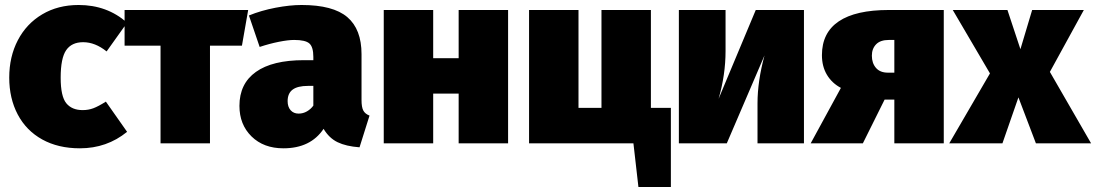

<svg xmlns="http://www.w3.org/2000/svg" viewBox="-20 -574 4390 769"><path d="M489 -483 407 -368Q361 -405 313 -405Q267 -405 245 -373Q223 -341 223 -263Q223 -188 245.5 -160.5Q268 -133 311 -133Q334 -133 354 -140.5Q374 -148 404 -167L489 -46Q408 20 300 20Q213 20 149 -15.5Q85 -51 51 -115.5Q17 -180 17 -263Q17 -347 51.5 -413Q86 -479 149 -516.5Q212 -554 295 -554Q409 -554 489 -483Z M974 -534 949 -391H821V0H623V-391H479V-534Z M1460 -111 1420 16Q1366 12 1332 -4.5Q1298 -21 1276 -58Q1224 20 1115 20Q1036 20 987.5 -27.5Q939 -75 939 -150Q939 -239 1005 -286Q1071 -333 1197 -333H1235V-346Q1235 -386 1219 -400Q1203 -414 1158 -414Q1134 -414 1096.5 -406.5Q1059 -399 1020 -386L977 -512Q1026 -532 1083.5 -543Q1141 -554 1188 -554Q1314 -554 1371 -505.5Q1428 -457 1428 -357V-173Q1428 -145 1435 -131.5Q1442 -118 1460 -111ZM1235 -151V-230H1214Q1172 -230 1152 -215Q1132 -200 1132 -169Q1132 -146 1144 -132.5Q1156 -119 1176 -119Q1194 -119 1209.5 -128Q1225 -137 1235 -151Z M1817 0V-199H1715V0H1517V-534H1715V-341H1817V-534H2015V0Z M2587 -142H2667V175H2537L2517 0H2099V-534H2297V-142H2389V-534H2587Z M3200 0H3014V-160Q3014 -249 3042 -352L2891 0H2699V-534H2886V-370Q2886 -274 2858 -178L3007 -534H3200Z M3760 -534V0H3562V-175H3523L3436 0H3227L3348 -222Q3312 -241 3292 -274.5Q3272 -308 3272 -353Q3272 -443 3339.5 -488.5Q3407 -534 3540 -534ZM3562 -283V-414H3540Q3506 -414 3489 -396.5Q3472 -379 3472 -351Q3472 -321 3488.5 -302Q3505 -283 3536 -283Z M4185 -286 4350 0H4129L4059 -184L3995 0H3782L3945 -280L3796 -534H4015L4067 -377L4114 -534H4321Z"/></svg>

Font: Fira Sans Black
Style: Regular
Weight: 900
Designer: Carrois Corporate & Edenspiekermann AG
Foundry: Carrois Corporate GbR & Edenspiekermann AG
Version: Version 4.203